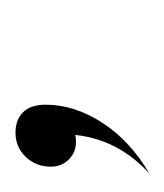

<svg xmlns="http://www.w3.org/2000/svg" viewBox="-2 -108 217 254"><g transform="rotate(-90 107.0 18.5)"><path d="M95 -30Q95 8 71 45Q47 82 4 107Q49 66 55 9Q52 10 46 10Q32 10 22.5 0.5Q13 -9 13 -23Q13 -43 26 -56.5Q39 -70 58 -70Q75 -70 85 -60Q95 -50 95 -30Z"/></g></svg>

Font: Srisakdi
Style: Regular
Weight: 400
Designer: Cadson Demak Co.,Ltd.
Foundry: Cadson Demak Co.,Ltd.
Version: Version 1.000